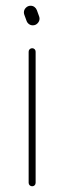

<svg xmlns="http://www.w3.org/2000/svg" viewBox="-20 -545 222 671"><path d="M92.3 106Q87.4 106 83.7 102.5Q80.1 99.1 80.1 93.8V-364.3Q80.1 -369.6 83.7 -373Q87.4 -376.5 92.3 -376.5Q97.7 -376.5 101.1 -373Q104.5 -369.6 104.5 -364.3V93.8Q104.5 99.1 101.1 102.5Q97.7 106 92.3 106ZM118.2 -480Q118.2 -470.7 111.3 -463.6Q104.5 -456.5 94.7 -456.5Q86.9 -456.5 81.1 -460.9Q75.2 -465.3 72.8 -472.2L64.9 -493.7Q63.5 -498 63.5 -501.5Q63.5 -511.2 70.6 -518.1Q77.6 -524.9 86.9 -524.9Q94.7 -524.9 100.6 -520.5Q106.4 -516.1 108.9 -509.3L116.7 -487.8Q118.2 -483.4 118.2 -480Z"/></svg>

Font: Velvelyne Light
Style: Regular
Weight: 200
Designer: Manon Van der Borght et Mariel Nils
Foundry: Velvetyne
Version: Version 1.070